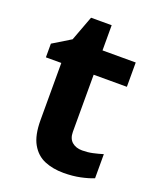

<svg xmlns="http://www.w3.org/2000/svg" viewBox="-127 -742 689 831"><g transform="rotate(20 217.0 -326.0)"><path d="M308 -109Q333 -109 356 -114Q379 -119 402 -126V-15Q378 -5 342.5 2.5Q307 10 265 10Q216 10 177.5 -6Q139 -22 116.5 -61.5Q94 -101 94 -171V-434H23V-497L105 -547L148 -662H243V-546H396V-434H243V-171Q243 -140 261 -124.5Q279 -109 308 -109Z"/></g></svg>

Font: Noto Sans Balinese
Style: Regular
Weight: 400
Designer: Aditya Bayu, David Williams
Foundry: David Williams
Version: Version 2.003